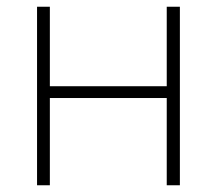

<svg xmlns="http://www.w3.org/2000/svg" viewBox="-20 -550 644 570"><path d="M128 -530V-294H475V-530H514V0H475V-259H128V0H90V-530Z"/></svg>

Font: Noto Sans ExtraLight
Style: Regular
Weight: 200
Designer: Monotype Design Team
Foundry: Monotype Imaging Inc.
Version: Version 2.007